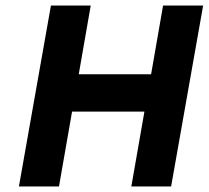

<svg xmlns="http://www.w3.org/2000/svg" viewBox="-20 -670 750 690"><path d="M163 -650H306L263 -403H523L566 -650H710L595 0H452L499 -269H239L192 0H48Z"/></svg>

Font: Overused Grotesk
Style: Bold Italic
Weight: 700
Italic angle: -10°
Version: Version 0.003